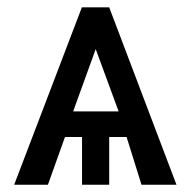

<svg xmlns="http://www.w3.org/2000/svg" viewBox="-20 -508 524 528"><path d="M19 0 205.1 -487.8H280.3L465.3 0H369.1L328.1 -131.3H280.3V0H205.6V-131.3H158.7L111.8 0ZM181.2 -201.7H306.2L243.2 -373Z"/></svg>

Font: HK Grotesk Medium
Style: Regular
Weight: 500
Designer: Alfredo Marco Pradil and Stefan Peev
Foundry: Hanken Design Co.
Version: Version 1.045;PS 001.045;hotconv 1.0.88;makeotf.lib2.5.64775